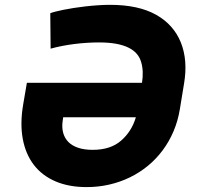

<svg xmlns="http://www.w3.org/2000/svg" viewBox="-20 -757 818 787"><path d="M74.9 -328.1 90.2 -417.6H562.1Q569.6 -466.3 558.6 -502.5Q553.3 -521.3 540.7 -536.2Q528.1 -551.1 506.9 -561.6Q485.8 -572.1 455.8 -577.6Q425.8 -583.1 385.3 -583.1Q361.9 -583.1 336.5 -581.5Q311.1 -579.9 285.5 -576.7Q259.9 -573.5 235.1 -568.7Q210.2 -563.9 187.5 -557.5L186.1 -702.8Q192.8 -705.6 206.9 -709.3Q220.9 -713.1 239.9 -716.8Q258.9 -720.5 282.1 -724.3Q305.4 -728 330.4 -730.8Q355.5 -733.7 381.2 -735.4Q407 -737.2 431.1 -737.2Q547.2 -737.2 620 -696.4Q656.2 -676.1 681.6 -647.4Q707 -618.6 721.4 -582.6Q735.8 -546.5 739.2 -504.3Q742.5 -462 734.4 -414.4L717.3 -310Q709.5 -261.7 691.4 -219.1Q673.3 -176.5 646.8 -141Q620.4 -105.5 586.3 -77.4Q552.2 -49.4 512.4 -30Q472.7 -10.7 427.9 -0.4Q383.2 9.9 335.2 9.9Q262.1 9.9 207.2 -13.7Q152.3 -37.3 118.6 -81.3Q84.9 -125.4 73.3 -187.9Q61.8 -250.4 74.9 -328.1ZM359.7 -142.8Q433.2 -142.8 476.2 -180.4Q519.9 -218.4 536.9 -276.3H239L236.9 -261.7Q233 -235.1 238.8 -213.1Q244.7 -191.1 259.9 -175.4Q275.2 -159.8 300.2 -151.3Q325.3 -142.8 359.7 -142.8Z"/></svg>

Font: Inter P Extra Bold
Style: Italic
Weight: 800
Italic angle: 9.39999°
Designer: Rasmus Andersson
Foundry: rsms
Version: Version 3.018;git-588b23468